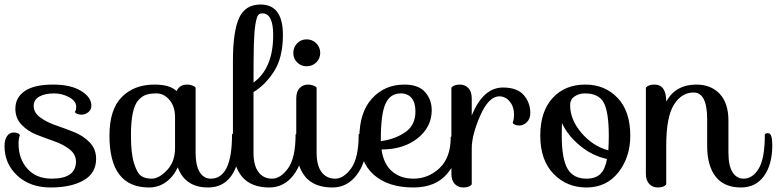

<svg xmlns="http://www.w3.org/2000/svg" viewBox="-56 -826 3435 849"><path d="M280 -111Q280 -143 252.5 -165Q225 -187 185 -201Q145 -215 105.5 -230.5Q66 -246 38.5 -275.5Q11 -305 12 -348Q13 -396 54.5 -424Q96 -452 179 -452Q257 -452 302.5 -424Q348 -396 348 -359Q348 -341 334.5 -330Q321 -319 305 -319Q294 -319 286.5 -322Q279 -325 277 -328L275 -331Q281 -338 281 -354Q281 -379 250 -396Q219 -413 183 -413Q143 -413 118 -399Q93 -385 93 -358Q93 -328 121.5 -307Q150 -286 190.5 -272Q231 -258 271.5 -242Q312 -226 340.5 -196.5Q369 -167 369 -124Q369 -60 313.5 -28.5Q258 3 168 3Q77 3 20.5 -49.5Q-36 -102 -36 -180Q-36 -208 -25 -224Q-14 -240 4 -240Q15 -240 22 -237Q29 -234 30 -231L32 -228Q26 -213 26 -191Q26 -124 65 -80Q104 -36 173 -36Q279 -36 280 -111Z M970 -231Q971 -237 985 -237Q1003 -237 1003 -184Q1003 -99 966.5 -48Q930 3 864 3Q763 3 730 -86Q711 -45 678 -21Q645 3 603 3Q428 3 428 -226Q428 -342 482.5 -397Q537 -452 627 -452Q696 -452 725 -423Q738 -452 771 -452Q783 -452 792.5 -448.5Q802 -445 806 -442L809 -438V-151Q809 -94 827 -65Q845 -36 876 -36Q970 -36 970 -231ZM615 -36Q647 -36 682.5 -73.5Q718 -111 718 -171V-308Q718 -355 693.5 -384Q669 -413 636 -413Q608 -413 590 -407Q572 -401 555.5 -382.5Q539 -364 531 -325.5Q523 -287 523 -226Q523 -147 537 -103Q551 -59 569 -47.5Q587 -36 615 -36Z M1251 -231Q1253 -237 1266 -237Q1284 -237 1284 -184Q1284 -107 1242 -52Q1200 3 1135 3Q1054 3 1014 -45Q974 -93 974 -181V-557Q974 -686 1001 -746Q1028 -806 1096 -806Q1195 -806 1195 -672Q1195 -571 1155.5 -510Q1116 -449 1065 -419V-151Q1065 -94 1087 -65Q1109 -36 1147 -36Q1185 -36 1218 -82Q1251 -128 1251 -231ZM1065 -461Q1152 -524 1152 -671Q1152 -767 1104 -767Q1092 -767 1085.5 -759Q1079 -751 1073.5 -719Q1068 -687 1066.5 -627Q1065 -567 1065 -461Z M1258 -550Q1241 -567 1241 -592Q1241 -617 1258 -634.5Q1275 -652 1300 -652Q1325 -652 1342.5 -634.5Q1360 -617 1360 -592Q1360 -567 1342.5 -550Q1325 -533 1300 -533Q1275 -533 1258 -550ZM1530 -231Q1532 -237 1545 -237Q1563 -237 1563 -184Q1563 -107 1521 -52Q1479 3 1414 3Q1333 3 1293.5 -45Q1254 -93 1254 -181V-391Q1254 -421 1269 -436.5Q1284 -452 1306 -452Q1318 -452 1327.5 -448.5Q1337 -445 1341 -442L1344 -438V-151Q1344 -94 1366 -65Q1388 -36 1426 -36Q1464 -36 1497 -82Q1530 -128 1530 -231Z M1937 -219Q1938 -225 1952 -225Q1973 -225 1973 -193Q1973 -119 1921.5 -58Q1870 3 1772 3Q1660 3 1596.5 -53.5Q1533 -110 1533 -216Q1533 -329 1589 -390.5Q1645 -452 1732 -452Q1795 -452 1824 -418.5Q1853 -385 1853 -339Q1853 -264 1790.5 -214.5Q1728 -165 1631 -165Q1640 -101 1677.5 -68.5Q1715 -36 1772 -36Q1838 -36 1887.5 -82.5Q1937 -129 1937 -219ZM1628 -211V-202Q1690 -210 1735.5 -241Q1781 -272 1781 -333Q1781 -372 1764 -392.5Q1747 -413 1716 -413Q1669 -413 1648.5 -367Q1628 -321 1628 -211Z M2030 -170V-11Q2020 3 1992 3Q1970 3 1955 -12.5Q1940 -28 1940 -58V-438Q1950 -452 1978 -452Q2000 -452 2015 -436.5Q2030 -421 2030 -391V-315Q2080 -439 2168 -439Q2231 -439 2260 -405.5Q2289 -372 2289 -326Q2289 -301 2274 -286Q2259 -271 2241 -271Q2230 -271 2222.5 -274Q2215 -277 2213 -280L2211 -283Q2217 -298 2217 -320Q2217 -354 2198 -377Q2179 -400 2152 -400Q2105 -400 2067.5 -314.5Q2030 -229 2030 -170Z M2731 -226Q2731 -131 2678.5 -64Q2626 3 2537 3Q2450 3 2391.5 -57.5Q2333 -118 2333 -226Q2333 -333 2387.5 -392.5Q2442 -452 2532 -452Q2619 -452 2675 -393Q2731 -334 2731 -226ZM2531 -413Q2504 -413 2484.5 -399.5Q2465 -386 2465 -361Q2465 -297 2515 -238.5Q2565 -180 2634 -161Q2636 -199 2636 -226Q2636 -330 2614 -371.5Q2592 -413 2531 -413ZM2428 -226Q2428 -124 2453.5 -80Q2479 -36 2537 -36Q2577 -36 2598.5 -56.5Q2620 -77 2628 -123Q2563 -137 2508.5 -182Q2454 -227 2429 -282Q2428 -265 2428 -226Z M3326 -231Q3327 -237 3341 -237Q3359 -237 3359 -184Q3359 -99 3322.5 -48Q3286 3 3220 3Q3146 3 3108.5 -45Q3071 -93 3071 -181V-298Q3071 -417 3011 -417Q2958 -417 2924 -363Q2890 -309 2890 -182V-11Q2880 3 2852 3Q2830 3 2815 -12.5Q2800 -28 2800 -58V-438Q2810 -452 2838 -452Q2890 -452 2890 -377Q2932 -452 3023 -452Q3088 -452 3126.5 -411Q3165 -370 3165 -293V-151Q3165 -94 3183 -65Q3201 -36 3232 -36Q3272 -36 3299 -80.5Q3326 -125 3326 -231Z"/></svg>

Font: Sofia
Style: Regular
Weight: 400
Designer: Paula Nazal and Daniel Hernndez
Foundry: Paula Nazal, Daniel Hernndez
Version: Version 1.001